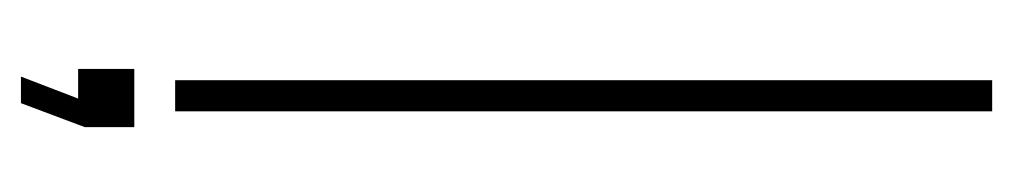

<svg xmlns="http://www.w3.org/2000/svg" viewBox="-422 -418 991 188"><g transform="rotate(90 74.0 -324.5)"><path d="M59 0V-800H89.5V0ZM55.5 151 77 95H48V40H105V88.5L81.5 151Z"/></g></svg>

Font: Big Shoulders Display Thin ExtraLight
Style: Regular
Weight: 250
Version: Version 2.002